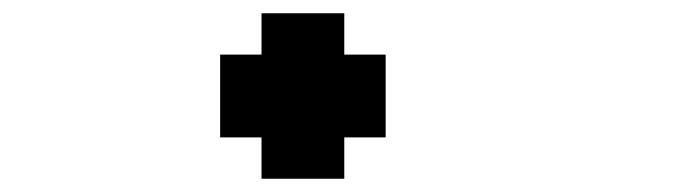

<svg xmlns="http://www.w3.org/2000/svg" viewBox="-20 -520 1040 290"><path d="M500 -312.5H562.5Q562.5 -312.5 562.5 -437.5H500V-500H375V-437.5H312.5Q312.5 -437.5 312.5 -312.5H375V-250H500Z"/></svg>

Font: Unifont
Style: Regular
Weight: 500
Version: Version 15.1.04